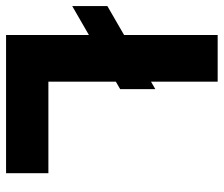

<svg xmlns="http://www.w3.org/2000/svg" viewBox="-104 -648 720 617"><g transform="rotate(90 255.5 -340.0)"><path d="M60 -680H210V-136H504V0H60ZM-33.1 -325.5 233.9 -479.6V-366.6L-33.1 -212.5Z"/></g></svg>

Font: Teachers[wght]
Style: Regular
Weight: 400
Designer: Alfredo Marco Pradil & Chank Diesel
Version: Version 1.000;Glyphs 3.1.2 (3151)